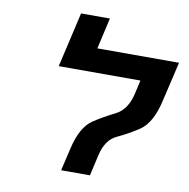

<svg xmlns="http://www.w3.org/2000/svg" viewBox="-83 -831 899 912"><g transform="rotate(10 367.0 -375.0)"><path d="M433 -101 410 0H271L296 -107Q321 -217 378 -254Q420 -282 480 -312Q535 -340 553 -419L568 -485H174L235 -750H374L340 -600H734L690 -412Q665 -299 607 -260Q557 -227 505 -203Q451 -179 433 -101Z"/></g></svg>

Font: Miedinger
Style: Bold-Italic
Weight: 700
Italic angle: -13°
Version: Version 001.000